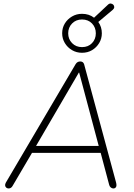

<svg xmlns="http://www.w3.org/2000/svg" viewBox="-20 -1058 756 1084"><path d="M29 6Q21 6 15.5 1.5Q10 -3 9 -10.5Q8 -18 13 -27L407 -696Q412 -704 418.5 -707.5Q425 -711 433 -711Q450 -711 455 -695L635 -29Q640 -10 635 -2Q630 6 620 6Q612 6 605 0Q598 -6 596 -16L546 -204L570 -195H134L166 -204L52 -10Q48 -2 42 2Q36 6 29 6ZM427 -648H425L180 -228L157 -234H559L539 -228ZM443 -760Q412 -760 386.5 -775Q361 -790 346 -815Q331 -840 331 -870Q331 -901 346 -925.5Q361 -950 386.5 -965Q412 -980 443 -980Q463 -980 480 -974.5Q497 -969 511 -958L589 -1031Q597 -1039 605.5 -1038Q614 -1037 619.5 -1031.5Q625 -1026 625 -1018Q625 -1010 617 -1003L535 -934Q555 -906 555 -870Q555 -840 540 -815Q525 -790 500 -775Q475 -760 443 -760ZM443 -792Q478 -792 499.5 -814.5Q521 -837 521 -870Q521 -903 499.5 -925.5Q478 -948 443 -948Q409 -948 387 -925.5Q365 -903 365 -870Q365 -837 387 -814.5Q409 -792 443 -792Z"/></svg>

Font: Nunito Variable Extra Light
Style: Italic
Weight: 200
Italic angle: -9°
Designer: Vernon Adams
Foundry: Vernon Adams
Version: Version 3.602